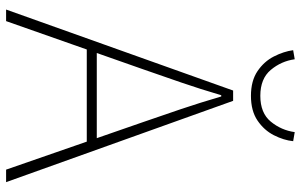

<svg xmlns="http://www.w3.org/2000/svg" viewBox="-194 -768 963 614"><g transform="rotate(90 287.0 -461.5)"><path d="M11 0 270 -726H303L563 0H523L372 -435Q349 -501 329 -560.5Q309 -620 289 -688H285Q265 -620 244.5 -560.5Q224 -501 201 -435L48 0ZM123 -258V-290H447V-258ZM287 -783Q239 -783 208 -804Q177 -825 161 -856.5Q145 -888 141 -918L170 -923Q176 -880 204 -846.5Q232 -813 287 -813Q342 -813 369.5 -846.5Q397 -880 403 -923L432 -918Q429 -888 413 -856.5Q397 -825 366 -804Q335 -783 287 -783Z"/></g></svg>

Font: Noto Sans JP
Style: Regular
Weight: 100
Designer: Ryoko NISHIZUKA 西塚涼子 (kana, bopomofo & ideographs); Paul D. Hunt (Latin, Greek & Cyrillic); Sandoll Communications 산돌커뮤니
Foundry: Adobe
Version: Version 2.004;hotconv 1.0.118;makeotfexe 2.5.65603